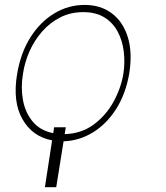

<svg xmlns="http://www.w3.org/2000/svg" viewBox="-20 -573 688 796"><path d="M243.6 12.8 213.1 203.1H166.2L196 8.9Q114.3 -6.4 73 -79Q31.6 -151.6 51.1 -267Q66.1 -355.1 106.7 -419Q147.4 -483 205.6 -517.8Q263.8 -552.6 331 -552.6Q397 -552.6 443.5 -517.8Q490.1 -483 509.9 -419Q529.8 -355.1 515.6 -267Q500.7 -182.2 460.9 -120.2Q421.2 -58.2 364.7 -23.8Q308.2 10.7 243.6 12.8ZM252.8 -45.5 248.2 -17Q316.4 -18.8 367.2 -55.8Q418 -92.7 449.6 -149.3Q481.2 -206 491.5 -267Q498.6 -313.9 493.1 -359.4Q487.6 -404.8 467.9 -441.8Q448.2 -478.7 413 -500.7Q377.8 -522.7 325.3 -522.7Q272.4 -522.7 229.4 -500.7Q186.4 -478.7 154.3 -441.9Q122.2 -405.2 102.1 -359.7Q82 -314.3 75.3 -267Q65.7 -211.3 75.1 -158.9Q84.5 -106.5 115.4 -69.1Q146.3 -31.6 200.6 -21L204.5 -45.5Z"/></svg>

Font: Inter Thin  BETA
Style: Italic
Weight: 100
Italic angle: -9.39999°
Designer: Rasmus Andersson
Foundry: rsms
Version: Version 3.011;git-f93a4a705